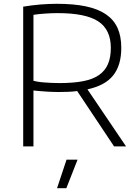

<svg xmlns="http://www.w3.org/2000/svg" viewBox="-20 -770 722 1010"><path d="M330 70H388L329 220H280ZM386 -291Q364 -288 339.5 -287Q315 -286 289 -286Q261 -286 227.5 -288Q194 -290 156 -294V0H102V-735Q193 -750 279 -750Q368 -750 432 -736.5Q496 -723 537.5 -694.5Q579 -666 598.5 -622.5Q618 -579 618 -518Q618 -427 575.5 -373.5Q533 -320 440 -300L643 0H580ZM293 -333Q366 -333 417.5 -343Q469 -353 501 -375.5Q533 -398 548 -433Q563 -468 563 -518Q563 -614 497 -657.5Q431 -701 284 -701Q252 -701 216 -698.5Q180 -696 156 -692V-345Q163 -343 177 -340.5Q191 -338 210 -336.5Q229 -335 250.5 -334Q272 -333 293 -333Z"/></svg>

Font: Encode Sans Wide
Style: ExtraLight
Weight: 200
Designer: Pablo Impallari, Andres Torresi
Foundry: Pablo Impallari, Andres Torresi
Version: Version 1.000; ttfautohint (v1.00) -l 8 -r 50 -G 200 -x 14 -